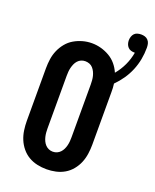

<svg xmlns="http://www.w3.org/2000/svg" viewBox="-162 -979 872 1080"><g transform="rotate(20 274.0 -439.5)"><path d="M250 8Q222 8 194.5 2Q167 -4 143 -18Q119 -32 101 -54Q83 -76 72.5 -101.5Q62 -127 58 -155Q54 -183 54 -210V-525Q54 -553 58 -580.5Q62 -608 73 -633.5Q84 -659 102 -681Q120 -703 144 -717Q168 -731 195 -738.5Q222 -746 250 -746Q278 -746 305 -738.5Q332 -731 356 -717Q380 -703 398 -681.5Q416 -660 427 -634Q453 -665 470 -701.5Q487 -738 494 -778Q493 -778 493 -778Q493 -778 492 -778Q481 -778 470.5 -781Q460 -784 452.5 -792Q445 -800 441.5 -810.5Q438 -821 438 -832Q438 -843 441.5 -854Q445 -865 452.5 -873Q460 -881 471 -884Q482 -887 493 -887Q505 -887 516 -883.5Q527 -880 535 -871Q543 -862 545.5 -850.5Q548 -839 548 -827Q548 -792 541.5 -757.5Q535 -723 521.5 -690.5Q508 -658 488 -629Q468 -600 443 -575Q445 -563 445.5 -550Q446 -537 446 -525V-210Q446 -183 442 -155Q438 -127 427.5 -101.5Q417 -76 399 -54Q381 -32 357 -18Q333 -4 305.5 2Q278 8 250 8ZM250 -97Q263 -97 274.5 -102Q286 -107 294.5 -116Q303 -125 308.5 -136.5Q314 -148 317 -160.5Q320 -173 321 -185.5Q322 -198 322 -210V-525Q322 -537 321 -550Q320 -563 317 -575Q314 -587 308.5 -598.5Q303 -610 294.5 -619.5Q286 -629 274 -633.5Q262 -638 249 -638Q236 -638 224.5 -633Q213 -628 204.5 -618.5Q196 -609 191 -597.5Q186 -586 183 -574Q180 -562 179 -549.5Q178 -537 178 -525V-210Q178 -198 179 -185.5Q180 -173 183 -160.5Q186 -148 191.5 -136.5Q197 -125 205.5 -116Q214 -107 225.5 -102Q237 -97 250 -97Z"/></g></svg>

Font: Iosevka Slab Extrabold
Style: Regular
Weight: 800
Monospace: yes
Designer: Belleve Invis
Foundry: Belleve Invis
Version: Version 11.1.1; ttfautohint (v1.8.3)